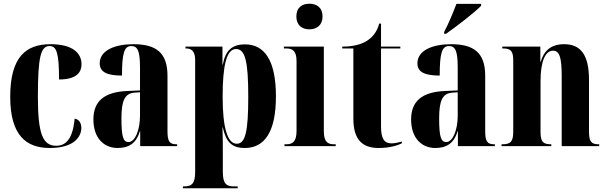

<svg xmlns="http://www.w3.org/2000/svg" viewBox="-20 -787 3267 1034"><path d="M248 10C383 10 418 -54 418 -98C418 -123 407 -144 382 -148C372 -38 334 -2 283 -2C210 -2 184 -66 184 -267C184 -483 200 -539 247 -539C284 -539 298 -504 298 -359C402 -359 419 -406 419 -441C419 -502 370 -549 252 -549C122 -549 35 -483 35 -266C35 -59 120 10 248 10Z M613 10C672 10 714 -14 733 -80H735V0H934V-10H931C893 -10 882 -25 882 -81V-379C882 -504 820 -549 698 -549C599 -549 517 -516 517 -446C517 -399 556 -380 637 -380C637 -501 649 -539 687 -539C722 -539 734 -511 734 -422V-300L666 -297C543 -292 483 -243 483 -144C483 -42 541 10 613 10ZM672 -22C645 -22 634 -46 634 -150C634 -245 652 -284 704 -288L734 -290V-164C734 -88 708 -22 672 -22Z M965 227H1260V217H1240C1198 217 1180 201 1180 138V40C1180 -7 1180 -53 1178 -100H1180C1197 -27 1224 10 1298 10C1404 10 1466 -75 1466 -268C1466 -461 1405 -548 1300 -548C1229 -548 1194 -515 1180 -439H1178V-536H979V-526H982C1004 -526 1031 -519 1031 -464V138C1031 201 1014 217 970 217H965ZM1255 -13C1205 -13 1179 -99 1179 -266C1179 -431 1199 -523 1251 -523C1300 -523 1317 -459 1317 -266C1317 -76 1301 -13 1255 -13Z M1646 -629C1685 -629 1717 -651 1717 -698C1717 -747 1685 -767 1646 -767C1607 -767 1576 -747 1576 -698C1576 -651 1607 -629 1646 -629ZM1512 0H1788V-10H1778C1744 -10 1724 -24 1724 -81V-536H1509V-526H1523C1556 -526 1577 -512 1577 -458V-83C1577 -25 1557 -10 1522 -10H1512Z M2019 10C2081 10 2124 -5 2144 -15V-25C2121 -18 2103 -15 2088 -15C2049 -15 2032 -41 2032 -105V-526H2136V-536H2032V-660H2022C2011 -616 1986 -584 1949 -563C1917 -545 1875 -536 1823 -536V-526H1883V-148C1883 -31 1935 10 2019 10Z M2372 -615V-605H2382C2438 -644 2538 -721 2571 -756V-766H2438C2421 -721 2395 -658 2372 -615ZM2324 10C2383 10 2425 -14 2444 -80H2446V0H2645V-10H2642C2604 -10 2593 -25 2593 -81V-379C2593 -504 2531 -549 2409 -549C2310 -549 2228 -516 2228 -446C2228 -399 2267 -380 2348 -380C2348 -501 2360 -539 2398 -539C2433 -539 2445 -511 2445 -422V-300L2377 -297C2254 -292 2194 -243 2194 -144C2194 -42 2252 10 2324 10ZM2383 -22C2356 -22 2345 -46 2345 -150C2345 -245 2363 -284 2415 -288L2445 -290V-164C2445 -88 2419 -22 2383 -22Z M2681 0H2949V-10H2946C2904 -10 2891 -25 2891 -76V-350C2891 -459 2918 -514 2958 -514C2993 -514 3005 -479 3005 -376V0H3207V-10H3203C3163 -10 3152 -26 3152 -80V-357C3152 -492 3107 -549 3018 -549C2946 -549 2908 -512 2892 -454H2890V-536H2685V-526H2689C2731 -526 2744 -512 2744 -461V-79C2744 -25 2731 -10 2685 -10H2681Z"/></svg>

Font: Noto Serif Display ExtraCondensed ExtraBold
Style: Regular
Weight: 800
Width: 2
Designer: Monotype Design Team
Foundry: Monotype Imaging Inc.
Version: Version 2.009